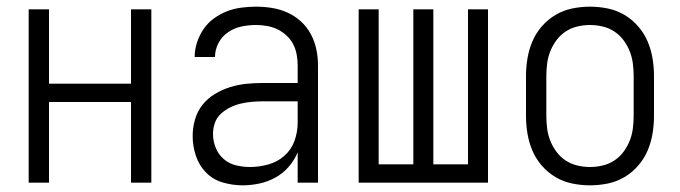

<svg xmlns="http://www.w3.org/2000/svg" viewBox="-20 -548 2040 576"><path d="M66 0V-520H127V-297H373V-520H434V0H373V-242H127V0Z M708 8Q678 8 648.5 -0.5Q619 -9 598 -30.5Q577 -52 567.5 -81Q558 -110 558 -140Q558 -165 565 -189.5Q572 -214 587.5 -233.5Q603 -253 624.5 -266Q646 -279 670 -286.5Q694 -294 718.5 -296.5Q743 -299 768 -299H873V-352Q873 -368 870 -384.5Q867 -401 859.5 -415.5Q852 -430 839.5 -441.5Q827 -453 812.5 -460Q798 -467 781.5 -470Q765 -473 748 -473Q726 -473 704.5 -468.5Q683 -464 664.5 -451.5Q646 -439 635.5 -419Q625 -399 625 -377H564Q564 -399 571 -420.5Q578 -442 590.5 -460.5Q603 -479 621.5 -492.5Q640 -506 660.5 -514Q681 -522 703.5 -525Q726 -528 748 -528Q773 -528 797 -524Q821 -520 843 -510Q865 -500 883 -483.5Q901 -467 912.5 -445.5Q924 -424 929 -400Q934 -376 934 -352V0H873V-91Q863 -67 846 -47.5Q829 -28 806.5 -15.5Q784 -3 758.5 2.5Q733 8 708 8ZM730 -47Q757 -47 784.5 -54.5Q812 -62 833 -80.5Q854 -99 863.5 -125.5Q873 -152 873 -180V-244H768Q752 -244 735 -242.5Q718 -241 701.5 -237Q685 -233 670 -225.5Q655 -218 642.5 -206.5Q630 -195 624.5 -179Q619 -163 619 -146Q619 -125 627 -105Q635 -85 651 -71Q667 -57 688 -52Q709 -47 730 -47Z M1056 0V-520H1116V-55H1220V-520H1280V-55H1384V-520H1444V0Z M1750 8Q1723 8 1696.5 2.5Q1670 -3 1647 -16.5Q1624 -30 1606 -50.5Q1588 -71 1577.5 -95.5Q1567 -120 1562.5 -146.5Q1558 -173 1558 -200V-320Q1558 -347 1562.5 -373.5Q1567 -400 1577.5 -424.5Q1588 -449 1606 -469.5Q1624 -490 1647 -503.5Q1670 -517 1696.5 -522.5Q1723 -528 1750 -528Q1777 -528 1803.5 -522.5Q1830 -517 1853 -503.5Q1876 -490 1894 -469.5Q1912 -449 1922.5 -424.5Q1933 -400 1937.5 -373.5Q1942 -347 1942 -320V-200Q1942 -173 1937.5 -146.5Q1933 -120 1922.5 -95.5Q1912 -71 1894 -50.5Q1876 -30 1853 -16.5Q1830 -3 1803.5 2.5Q1777 8 1750 8ZM1750 -47Q1769 -47 1788 -51.5Q1807 -56 1823 -66.5Q1839 -77 1850.5 -92.5Q1862 -108 1869 -125.5Q1876 -143 1878.5 -162Q1881 -181 1881 -200V-320Q1881 -339 1878.5 -358Q1876 -377 1869 -394.5Q1862 -412 1850.5 -427.5Q1839 -443 1823 -453.5Q1807 -464 1788 -468.5Q1769 -473 1750 -473Q1731 -473 1712 -468.5Q1693 -464 1677 -453.5Q1661 -443 1649.5 -427.5Q1638 -412 1631 -394.5Q1624 -377 1621.5 -358Q1619 -339 1619 -320V-200Q1619 -181 1621.5 -162Q1624 -143 1631 -125.5Q1638 -108 1649.5 -92.5Q1661 -77 1677 -66.5Q1693 -56 1712 -51.5Q1731 -47 1750 -47Z"/></svg>

Font: Iosevka Custom Light
Style: Regular
Weight: 300
Monospace: yes
Designer: Belleve Invis
Foundry: Belleve Invis
Version: Version 27.3.5